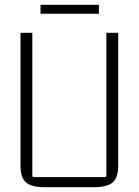

<svg xmlns="http://www.w3.org/2000/svg" viewBox="-20 -771 575 796"><path d="M390 -751V-714H148V-751ZM370 5H165Q111 5 88 -14.5Q65 -34 65 -85V-635H114V-44Q114 -37 121 -37H414Q421 -37 421 -44V-635H470V-85Q470 -34 447 -14.5Q424 5 370 5Z"/></svg>

Font: Gemunu Libre ExtraLight
Style: Regular
Weight: 200
Designer: Puspanada Ekanayake, Sola Matas, Pathum Egodawatta, Kosala Senevirathne
Foundry: mooniak
Version: Version 1.100